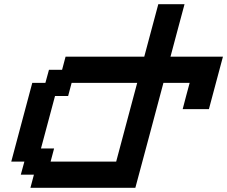

<svg xmlns="http://www.w3.org/2000/svg" viewBox="-20 -895 1082 915"><path d="M125 0H625Q647.5 -83 692.1 -250Q736.8 -417 758.8 -500H883.8Q877.9 -479 866.9 -437.3Q856 -395.5 850.6 -375H975.6Q986.8 -416.5 1009 -500Q1031.2 -583.5 1042.5 -625H792.5Q803.7 -667 825.9 -750.2Q848.1 -833.5 859.4 -875H734.4Q723.1 -833 700.9 -750Q678.7 -667 667.5 -625H292.5L275.9 -562.5H213.4L196.3 -500H133.8Q117.2 -437.5 83.7 -312.5Q50.3 -187.5 33.7 -125H96.2L79.1 -62.5H141.6ZM533.7 -125H221.2L237.8 -187.5H175.3Q186.5 -229 208.7 -312.3Q231 -395.5 242.2 -437.5H304.7L321.3 -500H633.8Q617.2 -437.5 583.7 -312.5Q550.3 -187.5 533.7 -125Z"/></svg>

Font: Faithful 32x
Style: Oblique
Weight: 400
Foundry: Faithful Resource Pack
Version: Version 1.0; January 27, 2023